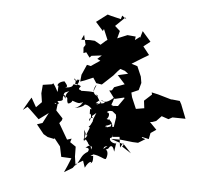

<svg xmlns="http://www.w3.org/2000/svg" viewBox="-293 -1474 1945 1898"><g transform="rotate(-30 679.0 -524.5)"><path d="M516 -412C529 -422 530 -381 478 -354C495 -412 554 -332 524 -357C521 -399 520 -380 579 -390C495 -338 488 -324 529 -323C515 -363 476 -301 444 -313C467 -285 422 -296 321 -199C416 -293 409 -232 351 -228C381 -275 386 -239 391 -307C352 -216 320 -226 343 -211C367 -230 354 -186 360 -187C344 -116 402 -136 352 -102C374 -144 369 -149 314 -147C376 -106 275 -89 313 -100C230 -102 233 -74 140 -42L180 -122L235 -203L210 -269L240 -292L196 -306L211 -486L247 -497L262 -510L248 -609L301 -668C266 -660 268 -680 273 -682C300 -637 310 -654 304 -684C309 -685 356 -644 365 -684C408 -720 391 -728 454 -710C384 -703 405 -659 380 -701C414 -721 376 -615 386 -697C422 -648 391 -664 382 -614C393 -593 470 -608 417 -636C488 -536 479 -554 531 -559C490 -542 577 -499 549 -523C547 -569 537 -581 487 -543C549 -573 501 -514 418 -539C495 -501 529 -520 518 -520C560 -501 563 -418 550 -450C556 -402 517 -362 567 -435L544 -454ZM62 -825 -36 -779 20 -782 28 -748 53 -621 171 -624 68 -570 14 -586 22 -469 43 -424 89 -375 96 -382 102 -283 61 -187 141 -125 68 -78 9 -43 104 -36 155 -53 229 -47 209 22C280 -18 310 4 276 14C296 11 306 20 339 -38C288 -59 342 -47 348 -50C401 -3 409 39 430 51C444 49 499 2 477 -30C535 -11 548 -65 463 -46C478 -79 539 -40 505 -26C559 -53 554 -10 540 30C619 -57 626 -56 600 -33C588 -24 540 -82 573 -107C601 -93 590 -120 661 -167C663 -170 673 -129 662 -130C704 -150 717 -159 646 -190C677 -238 649 -268 659 -271C641 -276 599 -295 557 -256C652 -190 678 -251 633 -201C630 -212 667 -191 589 -217C598 -178 592 -223 604 -235C581 -199 571 -233 659 -276C668 -239 627 -304 632 -291C637 -274 710 -316 672 -343C710 -362 751 -286 750 -306C767 -371 748 -343 750 -390C764 -329 766 -347 746 -385C839 -445 780 -429 830 -437C767 -427 698 -419 681 -479C725 -425 698 -420 621 -477C681 -483 658 -490 671 -449C579 -467 637 -464 663 -454C674 -559 666 -571 677 -522C653 -544 636 -595 711 -628C731 -624 673 -612 655 -574C688 -565 579 -647 525 -671C545 -648 577 -636 547 -677C555 -705 613 -669 541 -744C589 -784 548 -816 558 -767C631 -762 589 -728 578 -779C598 -751 596 -745 549 -723C501 -786 543 -698 434 -763C469 -748 465 -776 462 -818C395 -850 369 -809 389 -810C325 -731 360 -754 357 -856C245 -846 367 -842 355 -847L259 -895L205 -830L166 -751L90 -737L100 -841ZM1326 -825 1269 -823 1293 -849 1230 -902 1131 -924 1091 -907 1011 -879 953 -860 854 -848 871 -817 762 -819 736 -848 640 -790 595 -738 638 -726 727 -707 725 -645 766 -606 909 -626 962 -640 1001 -648 1031 -609 1044 -568 949 -607 963 -495 858 -522 824 -506 800 -518 803 -420 893 -384 892 -376 798 -342 754 -369 724 -328 738 -279 724 -250 729 -257 644 -169 597 -106 659 -70 610 24 657 1 675 127 633 25 658 17 576 -95 654 -41 746 40 788 72 869 77 831 29 814 -34 820 53 853 44 898 93 943 50 1009 51 993 -47 1012 -36 1051 -25 1122 -39 1165 20 1208 25 1313 101 1348 -44 1352 -80 1293 -131 1285 -136 1199 -243 1154 -292 1146 -272 1047 -259 993 -157 935 -121 1006 -160 1048 -176 937 -229 962 -348 979 -391 1054 -376 1112 -424 1139 -481 1161 -587 1123 -637 1247 -630 1316 -625 1310 -727 1394 -732 1380 -861 1325 -817ZM860 -1119 823 -1026 792 -1013 764 -966 792 -959 794 -897 819 -903 939 -839 909 -832 973 -846 989 -818 1067 -847 1125 -899 1128 -927 1185 -975 1169 -1042 1300 -1063 1298 -1044 1281 -1095 1252 -1072 1187 -1145 1162 -1176 1026 -1171 1039 -1059 1059 -1071 1035 -960H1014L927 -950L959 -937L922 -1015L884 -1045L811 -1091Z"/></g></svg>

Font: Hussar Lance
Style: Regular
Weight: 700
Foundry: Cannot Into Space Fonts, PlusOne Fonts
Version: Version 2.27